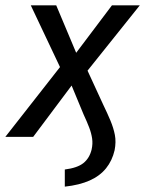

<svg xmlns="http://www.w3.org/2000/svg" viewBox="-43 -511 542 717"><path d="M199 186V122Q246 116 268.5 98Q291 80 299 48Q304 26 301 6Q298 -14 290 -35Q282 -56 269 -84L218 -207H236L81 0H-23L194 -277L196 -229L72 -491H167L249 -296H228L375 -491H479L271 -231L272 -273L342 -121Q358 -88 369.5 -60.5Q381 -33 386 -7Q391 19 385 50Q376 89 353 117.5Q330 146 292 163Q254 180 199 186Z"/></svg>

Font: Nunito Sans 10pt Condensed Medium
Style: Italic
Weight: 500
Width: 3
Italic angle: -9°
Designer: Vernon Adams
Foundry: Vernon Adams
Version: Version 3.101;gftools[0.9.27]